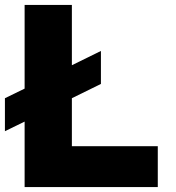

<svg xmlns="http://www.w3.org/2000/svg" viewBox="-29 -760 716 780"><path d="M71 0V-266L-9 -227V-361L71 -400V-740H263V-495L381 -553V-419L263 -361V-166H612V0Z"/></svg>

Font: Be Vietnam Pro Black
Style: Regular
Weight: 900
Designer: Lam Bao, Tony Le, Vietanh Nguyen
Foundry: Yellow Type Foundry
Version: Version 1.002; ttfautohint (v1.8.3)